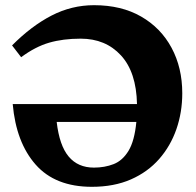

<svg xmlns="http://www.w3.org/2000/svg" viewBox="-20 -705 754 740"><path d="M682.5 -345.5Q682.5 -272.5 660 -207.5Q637.5 -142.5 593.5 -92.2Q549.5 -42 484.5 -13.5Q419.5 15 334 15Q193 15 117.5 -70.5Q42 -156 29 -304H508Q505.5 -427 446.2 -491.5Q387 -556 291 -556Q223 -556 169.5 -540.5Q116 -525 61.5 -484.5L26.5 -530Q100.5 -604.5 178.2 -644.8Q256 -685 342.5 -685Q448 -685 524 -641.2Q600 -597.5 641.2 -520.8Q682.5 -444 682.5 -345.5ZM342 -59Q383.5 -59 418 -72.5Q452.5 -86 475.5 -124Q498.5 -162 505.5 -235H198.5Q209 -144 244.8 -101.5Q280.5 -59 342 -59Z"/></svg>

Font: Newsreader Text ExtraBold
Style: Regular
Weight: 800
Designer: Hugues Gentile
Foundry: Production Type
Version: Version 1.001